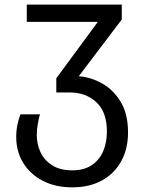

<svg xmlns="http://www.w3.org/2000/svg" viewBox="-20 -556 621 826"><path d="M291 250Q217.8 250 163.3 221.4Q108.9 192.9 79.3 144Q49.8 95.2 49.8 33.2Q49.8 3.9 55.4 -21.5Q61 -46.9 67.9 -64H151.9Q147 -47.9 142.6 -22.5Q138.2 2.9 138.2 24.9Q138.2 64 154.1 98.4Q169.9 132.8 203.9 154.8Q237.8 176.8 291 176.8Q341.8 176.8 375 154.3Q408.2 131.8 424.1 94Q439.9 56.2 439.9 9.8Q439.9 -74.2 394.5 -116.2Q349.1 -158.2 280.8 -158.2H222.2V-219.2L400.9 -461.9H95.2V-536.1H503.9V-472.2L318.8 -228Q371.1 -224.1 419.4 -197Q467.8 -169.9 499.3 -117.9Q530.8 -65.9 530.8 14.2Q530.8 85 501 138.4Q471.2 191.9 417.5 220.9Q363.8 250 291 250Z"/></svg>

Font: Kurinto Seri
Style: Regular
Weight: 400
Designer: Kurinto was developed by Clint Goss from a range of fonts that are compatible with the SIL Open Font License Version 1.1
Foundry: Clinton F. Goss
Version: Version 2.196; July 25, 2020